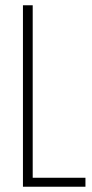

<svg xmlns="http://www.w3.org/2000/svg" viewBox="-20 -708 350 728"><path d="M67 0V-688H104V-34H304V0Z"/></svg>

Font: Saira ExtraCondensed Thin
Style: Regular
Weight: 250
Width: 2
Designer: Hector Gatti with collaboration of the Omnibus-Type team
Foundry: Omnibus-Type
Version: Version 1.101